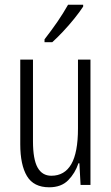

<svg xmlns="http://www.w3.org/2000/svg" viewBox="-20 -785 472 815"><path d="M364 -532V0H322L317 -92H313Q299 -50 269.5 -20Q240 10 189 10Q123 10 94.5 -37.5Q66 -85 66 -173V-532H120V-185Q120 -109 139.5 -74Q159 -39 198 -39Q254 -39 282.5 -88Q311 -137 311 -240V-532ZM333 -757Q318 -734 295 -705.5Q272 -677 247 -650.5Q222 -624 202 -606H169V-618Q200 -658 224 -693Q248 -728 269 -765H333Z"/></svg>

Font: Noto Sans Sinhala UI ExtraCondensed Light
Style: Regular
Weight: 300
Width: 2
Designer: Jelle Bosma - Monotype Design Team
Foundry: Monotype Imaging Inc.
Version: Version 2.006; ttfautohint (v1.8.4.7-5d5b)